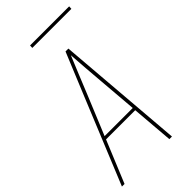

<svg xmlns="http://www.w3.org/2000/svg" viewBox="-271 -968 1042 1042"><g transform="rotate(-45 250.0 -447.0)"><path d="M2 0 203 -490 304 -735H326L386 0H366L346 -242H122L22 0ZM345 -260 326 -490Q321 -542 317.5 -594.5Q314 -647 310 -700Q288 -647 266.5 -594.5Q245 -542 224 -490L129 -260ZM190 -876 191 -894H491L490 -876Z"/></g></svg>

Font: Iosevka Thin
Style: Italic
Weight: 100
Italic angle: -9°
Monospace: yes
Designer: Belleve Invis
Foundry: Belleve Invis
Version: Version 32.5.0; ttfautohint (v1.8.4)